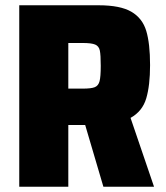

<svg xmlns="http://www.w3.org/2000/svg" viewBox="-20 -708 628 728"><path d="M372 0 303 -234H299H239V0H53V-688H354Q436 -688 478 -663.5Q520 -639 534.5 -591Q549 -543 549 -461Q549 -384 534.5 -335Q520 -286 475 -261L564 0ZM362 -458Q362 -500 358.5 -516.5Q355 -533 341 -539Q327 -545 293 -545H239V-372H294Q326 -372 339.5 -377.5Q353 -383 357.5 -400Q362 -417 362 -458Z"/></svg>

Font: Saira Semi Condensed ExtraBold
Style: Regular
Weight: 800
Width: 4
Designer: Hector Gatti with collaboration of the Omnibus-Type team
Foundry: Omnibus-Type
Version: Version 1.001; ttfautohint (v1.8)